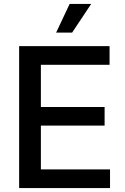

<svg xmlns="http://www.w3.org/2000/svg" viewBox="-20 -964 641 984"><path d="M78.1 0V-727.5H541.5V-631.8H189.5V-415.5H516.1V-320.3H189.5V-95.7H543.9V0ZM267.6 -796.9 336.9 -943.8H447.3L349.6 -796.9Z"/></svg>

Font: Inter 17pt Medium
Style: Regular
Weight: 500
Version: Version 4.001;git-66647c0bb